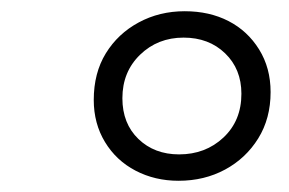

<svg xmlns="http://www.w3.org/2000/svg" viewBox="-20 -757 514 342"><path d="M298 -435Q256 -435 221.5 -453Q187 -471 167 -504Q147 -537 147 -579Q147 -627 168.5 -662Q190 -697 227 -717Q264 -737 309 -737Q353 -737 387 -719.5Q421 -702 441.5 -669Q462 -636 462 -593Q462 -546 440 -510.5Q418 -475 381 -455Q344 -435 298 -435ZM299 -482Q346 -482 378 -512Q410 -542 410 -590Q410 -634 381 -662Q352 -690 307 -690Q261 -690 229.5 -659.5Q198 -629 198 -582Q198 -537 226.5 -509.5Q255 -482 299 -482Z"/></svg>

Font: Mona Sans ExtraLight Light
Style: Italic
Weight: 300
Italic angle: -11.6951°
Version: Version 2.000